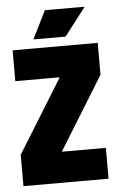

<svg xmlns="http://www.w3.org/2000/svg" viewBox="-50 -708 458 744"><g transform="rotate(-5 178.5 -336.0)"><path d="M11 -122 186 -405V-408H15V-528H346V-404L172 -122V-120H342V0H11ZM99 -563 153 -672H308L224 -563Z"/></g></svg>

Font: Bricolage Grotesque 96pt Condensed ExBd
Style: Regular
Weight: 800
Width: 3
Designer: Mathieu Triay
Foundry: Atelier Triay
Version: Version 1.001;Glyphs 3.2 (3207)